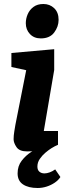

<svg xmlns="http://www.w3.org/2000/svg" viewBox="-20 -750 348 960"><path d="M115 7Q77 7 62.5 -14.5Q48 -36 48 -54Q48 -72 51.5 -93Q55 -114 57 -126L111 -399L37 -415V-485L251 -504V-400L199 -95H270V-26Q267 -24 248.5 -16Q230 -8 197 -0.5Q164 7 115 7ZM184 -558Q150 -558 129.5 -580Q109 -602 109 -634Q109 -657 118.5 -679Q128 -701 147.5 -715.5Q167 -730 197 -730Q229 -730 251 -709Q273 -688 273 -651Q273 -617 251 -587.5Q229 -558 184 -558ZM168 190Q122 190 95 172Q68 154 68 117Q68 80 88.5 53.5Q109 27 136.5 9.5Q164 -8 186 -18H253Q250 -17 236.5 -8.5Q223 0 207 13.5Q191 27 179 44.5Q167 62 167 83Q167 100 177 108.5Q187 117 202 117Q214 117 228 112Q242 107 256 97L282 135Q272 151 253.5 163.5Q235 176 213 183Q191 190 168 190Z"/></svg>

Font: Faustina ExtraBold
Style: Italic
Weight: 800
Italic angle: -8°
Designer: Alfonso Garcia
Foundry: http://www.omnibus-type.com
Version: Version 1.200